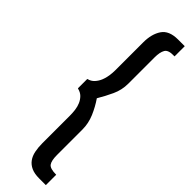

<svg xmlns="http://www.w3.org/2000/svg" viewBox="-269 -593 754 754"><g transform="rotate(45 108.0 -215.5)"><path d="M215.8 170.9H178.7Q152.3 170.9 135.3 163.1Q118.2 155.3 107.9 141.1Q97.7 127 93.8 107.4Q89.8 87.9 89.8 64.5V-88.9Q89.8 -103.5 87.9 -119.1Q85.9 -134.8 80.1 -148.4Q74.2 -162.1 64 -172.4Q53.7 -182.6 37.1 -186.5L36.1 -187.5V-238.3L37.1 -239.3Q52.7 -243.2 63 -254.4Q73.2 -265.6 79.1 -279.8Q85 -293.9 87.4 -310.1Q89.8 -326.2 89.8 -340.8V-496.1Q89.8 -542 109.4 -571.3Q128.9 -600.6 178.7 -600.6H215.8V-543.9H211.9Q180.7 -544.9 171.9 -529.8Q163.1 -514.6 163.1 -486.3V-339.8Q163.1 -304.7 148.4 -272.9Q133.8 -241.2 116.2 -211.9Q135.7 -183.6 149.4 -151.4Q163.1 -119.1 163.1 -85V55.7Q163.1 87.9 172.4 100.6Q181.6 113.3 215.8 113.3Z"/></g></svg>

Font: RIT TN Joy
Style: Bold
Weight: 700
Designer: Hussain K H
Foundry: Rachana Institute of Typography
Version: 1.6.2